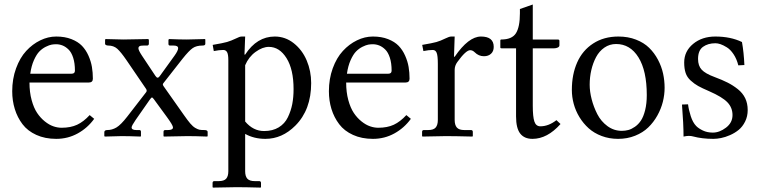

<svg xmlns="http://www.w3.org/2000/svg" viewBox="-20 -604 3374 852"><path d="M114.3 -276.9H297.9Q312.5 -276.9 312.5 -290.5Q312.5 -323.7 304.7 -347.9Q296.9 -372.1 283.9 -384.5Q271 -397 257.3 -402.3Q243.7 -407.7 228.5 -407.7Q219.2 -407.7 209.2 -406Q199.2 -404.3 183.3 -396.5Q167.5 -388.7 154.8 -375.7Q142.1 -362.8 130.6 -337.2Q119.1 -311.5 114.3 -276.9ZM377.9 -93.3 397.9 -76.7Q368.7 -36.1 325 -12Q281.2 12.2 229.5 12.2Q179.7 12.2 141.1 -5.4Q102.5 -22.9 79.8 -53Q57.1 -83 45.7 -120.1Q34.2 -157.2 34.2 -199.2Q34.2 -253.9 51.3 -300.8Q68.4 -347.7 96.2 -377.9Q124 -408.2 158.7 -425Q193.4 -441.9 229.5 -441.9Q267.6 -441.9 296.9 -430.4Q326.2 -418.9 343.8 -400.6Q361.3 -382.3 372.6 -356.9Q383.8 -331.5 387.9 -306.9Q392.1 -282.2 392.1 -254.9Q392.1 -237.8 374 -237.8H110.8Q110.8 -194.8 120.4 -159.9Q129.9 -125 144.8 -102.8Q159.7 -80.6 179 -65.2Q198.2 -49.8 216.8 -43.5Q235.4 -37.1 253.4 -37.1Q293.5 -37.1 322.3 -50.5Q351.1 -64 377.9 -93.3Z M617.7 -401.9Q603.5 -401.9 598.9 -398.9Q594.2 -396 594.2 -390.1Q594.2 -380.9 609.4 -357.9L669.4 -267.6Q674.8 -259.3 679.7 -259.3Q683.6 -259.3 688.5 -265.6L754.4 -356.9Q770.5 -379.4 770.5 -390.1Q770.5 -401.9 750 -401.9H734.4Q727.5 -401.9 727.5 -409.2V-427.7L730.5 -430.7Q778.3 -428.7 808.6 -428.7L889.6 -430.7L891.1 -428.7V-409.7Q891.1 -401.9 878.9 -401.9Q851.6 -401.9 835.2 -390.6Q818.8 -379.4 790 -343.3L706.1 -236.3Q702.6 -232.4 702.6 -229Q702.6 -226.6 706.1 -221.2L795.9 -93.8Q813 -69.3 824.5 -55.9Q835.9 -42.5 846.9 -36.1Q857.9 -29.8 865.5 -28.3Q873 -26.9 887.2 -26.9Q901.4 -26.9 901.4 -18.6V0L899.4 2Q845.7 0 811.5 0L707.5 2L705.6 0V-19Q705.6 -26.9 713.4 -26.9H725.1Q747.6 -26.9 747.6 -38.6Q747.6 -47.9 721.2 -84L662.6 -164.1Q657.2 -171.4 654.3 -171.4Q651.4 -171.4 644.5 -161.6L581.5 -71.3Q564 -45.9 564 -38.6Q564 -26.9 585 -26.9H598.6Q605.5 -26.9 605.5 -19V0L604 2Q552.2 0 519.5 0L445.3 2L442.9 0V-17.1Q442.9 -26.9 456.1 -26.9Q477.1 -26.9 496.6 -38.3Q516.1 -49.8 544.9 -86.9L628.4 -194.8Q630.9 -197.8 630.9 -201.7Q630.9 -205.6 627.9 -210L541 -337.4Q516.6 -373 500.5 -387.5Q484.4 -401.9 460 -401.9Q454.6 -401.9 450.4 -404.1Q446.3 -406.2 446.3 -409.2V-427.7L448.2 -430.7L527.3 -428.7L637.7 -430.7L640.6 -427.7V-409.7Q640.6 -406.2 638.4 -404.1Q636.2 -401.9 633.3 -401.9Z M1067.9 -314.5V-64.9Q1103.5 -22.5 1151.9 -22.5Q1189.9 -22.5 1216.8 -38.8Q1243.7 -55.2 1257.3 -83.5Q1271 -111.8 1276.9 -142.1Q1282.7 -172.4 1282.7 -208.5Q1282.7 -295.9 1251.5 -345.9Q1220.2 -396 1172.9 -396Q1145 -396 1114.3 -373.8Q1083.5 -351.6 1067.9 -314.5ZM993.2 155.8V-336.9Q993.2 -363.3 987.5 -372.8Q981.9 -382.3 970.7 -382.3Q953.1 -382.3 928.7 -377.4L923.8 -404.8Q969.7 -412.6 987.5 -417.7Q1005.4 -422.9 1027.8 -433.6Q1043.5 -441.9 1052.7 -441.9H1067.9L1064.9 -361.8H1067.9Q1120.1 -441.9 1199.2 -441.9Q1246.1 -441.9 1283.7 -412.1Q1321.3 -382.3 1341.1 -335.4Q1360.8 -288.6 1360.8 -235.4Q1360.8 -116.7 1290.5 -46.4Q1231.9 12.2 1157.7 12.2Q1107.4 12.2 1067.9 -9.8V155.8Q1067.9 178.2 1077.6 189Q1087.4 199.7 1110.8 199.7H1129.9Q1138.2 199.7 1138.2 208V226.6L1136.2 228.5Q1067.9 226.6 1028.8 226.6L925.3 228.5L923.3 226.6V208Q923.3 199.7 931.2 199.7H950.2Q974.1 199.7 983.6 189Q993.2 178.2 993.2 155.8Z M1519.5 -276.9H1703.1Q1717.8 -276.9 1717.8 -290.5Q1717.8 -323.7 1710 -347.9Q1702.1 -372.1 1689.2 -384.5Q1676.3 -397 1662.6 -402.3Q1648.9 -407.7 1633.8 -407.7Q1624.5 -407.7 1614.5 -406Q1604.5 -404.3 1588.6 -396.5Q1572.8 -388.7 1560.1 -375.7Q1547.4 -362.8 1535.9 -337.2Q1524.4 -311.5 1519.5 -276.9ZM1783.2 -93.3 1803.2 -76.7Q1773.9 -36.1 1730.2 -12Q1686.5 12.2 1634.8 12.2Q1585 12.2 1546.4 -5.4Q1507.8 -22.9 1485.1 -53Q1462.4 -83 1450.9 -120.1Q1439.5 -157.2 1439.5 -199.2Q1439.5 -253.9 1456.5 -300.8Q1473.6 -347.7 1501.5 -377.9Q1529.3 -408.2 1564 -425Q1598.6 -441.9 1634.8 -441.9Q1672.9 -441.9 1702.1 -430.4Q1731.4 -418.9 1749 -400.6Q1766.6 -382.3 1777.8 -356.9Q1789.1 -331.5 1793.2 -306.9Q1797.4 -282.2 1797.4 -254.9Q1797.4 -237.8 1779.3 -237.8H1516.1Q1516.1 -194.8 1525.6 -159.9Q1535.2 -125 1550 -102.8Q1564.9 -80.6 1584.2 -65.2Q1603.5 -49.8 1622.1 -43.5Q1640.6 -37.1 1658.7 -37.1Q1698.7 -37.1 1727.5 -50.5Q1756.3 -64 1783.2 -93.3Z M1922.9 -71.8V-320.8Q1922.9 -356.9 1917.7 -369.6Q1912.6 -382.3 1900.4 -382.3Q1882.8 -382.3 1858.9 -377.4L1853.5 -404.8Q1899.4 -412.6 1916.7 -417.5Q1934.1 -422.4 1957 -433.6Q1973.6 -441.9 1982.4 -441.9H1997.6L1994.6 -352.1H1997.6Q2059.1 -441.9 2114.3 -441.9Q2170.9 -441.9 2170.9 -396Q2170.9 -376.5 2158.9 -365.5Q2147 -354.5 2127.4 -354.5Q2104 -354.5 2086.4 -372.1Q2077.1 -381.3 2066.4 -381.3Q2047.4 -381.3 2009.3 -328.6Q1997.6 -312.5 1997.6 -293.9V-71.8Q1997.6 -49.3 2007.3 -38.1Q2017.1 -26.9 2040.5 -26.9H2069.8Q2078.1 -26.9 2078.1 -18.6V0L2076.2 2Q1997.6 0 1958.5 0L1855 2L1853 0V-18.6Q1853 -26.9 1860.8 -26.9H1879.9Q1903.8 -26.9 1913.3 -38.1Q1922.9 -49.3 1922.9 -71.8Z M2344.2 -389.6V-134.8Q2344.2 -85.9 2351.3 -64.7Q2358.4 -43.5 2377.9 -43.5Q2414.1 -43.5 2449.2 -70.8L2467.3 -53.7Q2408.7 12.2 2342.8 12.2Q2306.6 12.2 2288.3 -11.5Q2270 -35.2 2270 -87.4V-389.6H2205.1Q2200.2 -389.6 2200.2 -393.6V-424.8Q2200.2 -428.7 2204.1 -428.7Q2252 -428.7 2269.5 -456.5Q2287.1 -484.4 2287.1 -544.9V-564L2344.2 -584V-428.7H2454.6Q2462.4 -428.7 2462.4 -422.9V-402.8Q2462.4 -396.5 2455.1 -393.1Q2447.8 -389.6 2439 -389.6Z M2517.6 -205.1Q2517.6 -273.9 2541.3 -327.1Q2564.9 -380.4 2612.3 -411.1Q2659.7 -441.9 2724.1 -441.9Q2767.1 -441.9 2802.2 -428.2Q2837.4 -414.6 2860.6 -391.8Q2883.8 -369.1 2899.7 -339.1Q2915.5 -309.1 2922.4 -277.8Q2929.2 -246.6 2929.2 -214.4Q2929.2 -183.6 2921.4 -152.3Q2913.6 -121.1 2897 -91.3Q2880.4 -61.5 2856.7 -38.6Q2833 -15.6 2798.3 -1.7Q2763.7 12.2 2722.7 12.2Q2683.6 12.2 2649.9 -0.5Q2616.2 -13.2 2592.3 -34.7Q2568.4 -56.2 2551.3 -84.2Q2534.2 -112.3 2525.9 -143.1Q2517.6 -173.8 2517.6 -205.1ZM2713.9 -408.7Q2685.1 -408.7 2662.1 -392.8Q2639.2 -377 2625.2 -350.8Q2611.3 -324.7 2604 -293.2Q2596.7 -261.7 2596.7 -228Q2596.7 -197.8 2605.5 -163.6Q2614.3 -129.4 2630.6 -97.4Q2647 -65.4 2675.5 -44.4Q2704.1 -23.4 2739.3 -23.4Q2754.4 -23.4 2768.3 -27.1Q2782.2 -30.8 2797.6 -41.5Q2813 -52.2 2824.2 -69.1Q2835.4 -85.9 2842.8 -115.2Q2850.1 -144.5 2850.1 -182.1Q2850.1 -290 2813.2 -349.4Q2776.4 -408.7 2713.9 -408.7Z M3006.3 -140.1 3033.2 -141.1Q3036.1 -116.7 3045.2 -88.6Q3054.2 -60.5 3069.3 -44.9Q3079.6 -34.2 3098.9 -24.9Q3118.2 -15.6 3143.1 -15.6Q3172.9 -15.6 3201.7 -37.6Q3230.5 -59.6 3230.5 -93.3Q3230.5 -126.5 3207.8 -150.1Q3185.1 -173.8 3127 -199.2Q3095.2 -212.9 3078.1 -222.4Q3061 -231.9 3044.9 -246.6Q3028.8 -261.2 3022.5 -280.3Q3016.1 -299.3 3016.1 -326.7Q3016.1 -376.5 3055.7 -409.2Q3095.2 -441.9 3154.3 -441.9Q3222.2 -441.9 3272.5 -417.5Q3280.8 -371.1 3283.2 -315.4L3256.3 -314Q3249 -342.8 3235.1 -363.5Q3221.2 -384.3 3205.3 -394Q3189.5 -403.8 3177 -408Q3164.6 -412.1 3154.8 -412.1Q3121.6 -412.1 3099.6 -396.2Q3077.6 -380.4 3077.6 -342.3Q3077.6 -312 3093.8 -294.7Q3109.9 -277.3 3150.9 -262.2Q3185.1 -249.5 3208.7 -237.5Q3232.4 -225.6 3254.2 -208.3Q3275.9 -190.9 3286.9 -168Q3297.9 -145 3297.9 -115.7Q3297.9 -87.4 3286.4 -64.5Q3274.9 -41.5 3257.8 -27.6Q3240.7 -13.7 3219.5 -4.4Q3198.2 4.9 3179.7 8.5Q3161.1 12.2 3145.5 12.2Q3095.7 12.2 3055.7 1.5Q3047.4 -1 3036.6 -1Q3027.8 -1 3013.2 2Q3013.2 -53.7 3006.3 -140.1Z"/></svg>

Font: Libertinage
Style: l
Weight: 400
Designer: OSP
Foundry: OSP
Version: Version 1.0; 2008; OFL relea